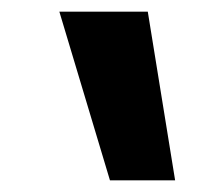

<svg xmlns="http://www.w3.org/2000/svg" viewBox="-20 -813 384 330"><path d="M234 -793 281 -503H169L82 -793Z"/></svg>

Font: SUITE Heavy
Style: Regular
Weight: 900
Designer: Sun
Foundry: Sun
Version: Version 2.040